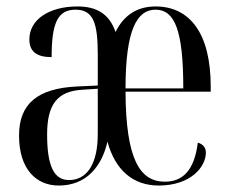

<svg xmlns="http://www.w3.org/2000/svg" viewBox="-20 -565 710 595"><path d="M162 10C247 10 295 -48 313 -126C337 -38 392 10 472 10C571 10 618 -48 618 -92C618 -107 610 -118 593 -123C582 -34 544 -2 491 -2C414 -2 370 -70 369 -281H633V-297C633 -462 568 -545 462 -545C407 -545 365 -520 338 -466C318 -524 277 -545 220 -545C133 -545 71 -505 71 -443C71 -405 94 -388 140 -388C140 -492 158 -535 214 -535C270 -535 283 -492 283 -396V-300L218 -297C97 -291 39 -244 39 -145C39 -41 92 10 162 10ZM548 -291H369C369 -474 405 -535 462 -535C522 -535 548 -470 548 -291ZM194 -7C148 -7 126 -49 126 -148C126 -241 157 -283 237 -287L283 -290V-154C284 -50 245 -7 194 -7Z"/></svg>

Font: Noto Serif Display ExtraCondensed
Style: Regular
Weight: 400
Width: 2
Designer: Monotype Design Team
Foundry: Monotype Imaging Inc.
Version: Version 2.009